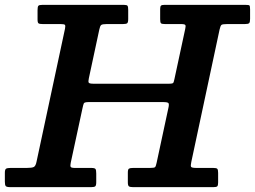

<svg xmlns="http://www.w3.org/2000/svg" viewBox="-63 -770 1049 790"><path d="M-43 -22Q-43 -8 -39 -4Q-35 0 -20 0H312Q325 0 329 -3.5Q333 -7 333 -20.5V-56Q333 -70.5 329.8 -74.8Q326.5 -79 312.5 -79H245.5Q230 -79 227.8 -83.5Q225.5 -88 228 -100L276.5 -325Q279.5 -339.5 282 -344.8Q284.5 -350 302.5 -350H607.5Q626.5 -350 630 -345.8Q633.5 -341.5 630 -326.5L581.5 -100.5Q578.5 -86 575.2 -82.5Q572 -79 554 -79H484.5Q472.5 -79 467.8 -76.2Q463 -73.5 463 -60V-20Q463 -7 467.2 -3.5Q471.5 0 484 0H815.5Q827.5 0 831 -3.5Q834.5 -7 834.5 -19V-58.5Q834.5 -71.5 831.2 -75.2Q828 -79 815 -79H746.5Q726.5 -79 723.5 -83.2Q720.5 -87.5 724 -103L840.5 -648.5Q844 -664 848.2 -667.5Q852.5 -671 871.5 -671H944.5Q958.5 -671 962.2 -674.8Q966 -678.5 966 -692.5V-731.5Q966 -745.5 963 -747.8Q960 -750 946 -750H613.5Q603 -750 599.5 -746.8Q596 -743.5 596 -733V-690.5Q596 -677.5 599.5 -674.2Q603 -671 616 -671H682Q697 -671 699.5 -667Q702 -663 699 -650.5L655 -446Q652.5 -433.5 650.2 -429.5Q648 -425.5 631.5 -425.5H322.5Q305 -425.5 302.2 -429.8Q299.5 -434 302.5 -447.5L345.5 -648Q348.5 -663 353.2 -667Q358 -671 376 -671H443Q456.5 -671 460.5 -674.5Q464.5 -678 464.5 -692V-729Q464.5 -742 461.8 -746Q459 -750 446.5 -750H111.5Q98 -750 94.8 -746Q91.5 -742 91.5 -728V-689.5Q91.5 -676.5 95.8 -673.8Q100 -671 113 -671H186.5Q201 -671 204 -667.8Q207 -664.5 204.5 -652L87.5 -105.5Q84 -87 76.2 -83Q68.5 -79 47 -79H-19.5Q-32.5 -79 -37.8 -76Q-43 -73 -43 -59Z"/></svg>

Font: Besley SemiBold
Style: Italic
Weight: 600
Italic angle: -13°
Designer: Owen Earl
Foundry: indestructible type*
Version: Version 2.001